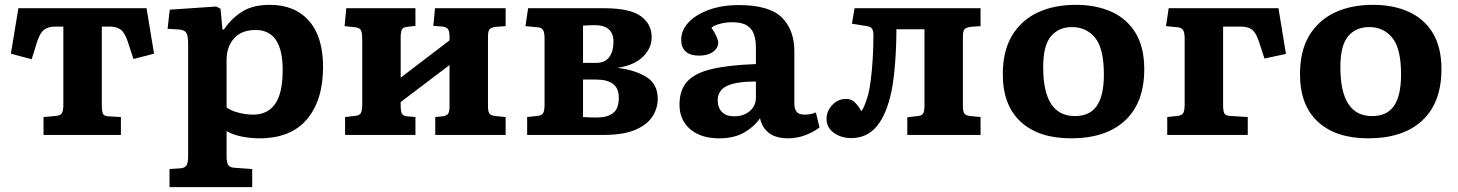

<svg xmlns="http://www.w3.org/2000/svg" viewBox="-20 -558 6030 794"><path d="M160 0V-74L215 -79Q231 -81 236.5 -91Q242 -101 242 -127V-448H207Q180 -448 163 -435.5Q146 -423 134 -387L111 -313L25 -336L56 -524H586L617 -336L532 -314L508 -387Q496 -423 479 -435.5Q462 -448 435 -448H401V-122Q401 -99 405.5 -88.5Q410 -78 426 -77L480 -74V0Z M681 216V141L727 138Q742 137 750 127.5Q758 118 758 89V-375Q758 -409 751 -421.5Q744 -434 720 -436L673 -439L682 -518L874 -531L892 -522L900 -436H906Q937 -482 981.5 -510Q1026 -538 1096 -538Q1199 -538 1257.5 -472Q1316 -406 1316 -281Q1316 -144 1249.5 -65Q1183 14 1053 14Q1015 14 978.5 6.5Q942 -1 917 -16V89Q917 113 923.5 124Q930 135 952 136L1023 141V216ZM1027 -84Q1087 -84 1118 -128.5Q1149 -173 1149 -269Q1149 -434 1037 -434Q979 -434 948 -399.5Q917 -365 917 -309V-114Q933 -101 964.5 -92.5Q996 -84 1027 -84Z M1407 0V-74L1451 -79Q1467 -81 1472.5 -91Q1478 -101 1478 -127V-397Q1478 -423 1472.5 -433Q1467 -443 1451 -445L1405 -450L1412 -524H1698V-451L1663 -447Q1646 -445 1641.5 -435Q1637 -425 1637 -403V-237L1839 -391V-406Q1839 -428 1833 -437Q1827 -446 1810 -448L1772 -451L1779 -524H2071V-450L2030 -447Q2009 -444 2003.5 -435.5Q1998 -427 1998 -406V-119Q1998 -98 2003.5 -89Q2009 -80 2030 -78L2071 -74V0H1780V-74L1810 -77Q1827 -79 1833 -87.5Q1839 -96 1839 -119V-289L1637 -136V-122Q1637 -99 1641.5 -89Q1646 -79 1663 -77L1698 -74V0Z M2160 0V-74L2205 -79Q2221 -81 2226.5 -91Q2232 -101 2232 -127V-397Q2232 -423 2226 -433.5Q2220 -444 2205 -445L2153 -450L2164 -524H2478Q2584 -524 2629.5 -491.5Q2675 -459 2675 -404Q2675 -359 2639 -323.5Q2603 -288 2536 -278V-277Q2608 -268 2654 -239Q2700 -210 2700 -149Q2700 -110 2678 -76Q2656 -42 2607 -21Q2558 0 2475 0ZM2391 -298H2445Q2483 -298 2500 -322.5Q2517 -347 2517 -385Q2517 -454 2439 -454Q2430 -454 2416 -453.5Q2402 -453 2391 -452ZM2447 -72Q2492 -72 2515.5 -90.5Q2539 -109 2539 -153Q2539 -194 2514.5 -211.5Q2490 -229 2446 -229H2391V-74Q2404 -73 2420 -72.5Q2436 -72 2447 -72Z M2954 14Q2878 14 2834 -24Q2790 -62 2790 -125Q2790 -186 2822 -221Q2854 -256 2923.5 -272.5Q2993 -289 3106 -293V-361Q3106 -391 3098.5 -414.5Q3091 -438 3070 -452Q3049 -466 3008 -466Q2982 -466 2959 -460Q2936 -454 2922 -444Q2937 -421 2943.5 -406Q2950 -391 2950 -382Q2950 -359 2928.5 -343.5Q2907 -328 2871 -328Q2834 -328 2815.5 -345Q2797 -362 2797 -393Q2797 -433 2827.5 -465.5Q2858 -498 2912 -517.5Q2966 -537 3035 -537Q3161 -537 3213 -486Q3265 -435 3265 -345V-129Q3265 -108 3274 -96Q3283 -84 3307 -84Q3320 -84 3331 -86Q3342 -88 3354 -93L3369 -31Q3348 -14 3313 0Q3278 14 3239 14Q3188 14 3159.5 -8.5Q3131 -31 3123 -69Q3099 -34 3057.5 -10Q3016 14 2954 14ZM3016 -77Q3055 -77 3080.5 -98.5Q3106 -120 3106 -155V-221Q3024 -221 2986 -202.5Q2948 -184 2948 -143Q2948 -113 2965.5 -95Q2983 -77 3016 -77Z M3500 13Q3458 13 3428 -9Q3398 -31 3398 -67Q3398 -98 3421.5 -123.5Q3445 -149 3479 -149Q3502 -149 3517 -133Q3532 -117 3542 -98Q3554 -112 3570 -165Q3576 -188 3581 -227Q3586 -266 3589 -314Q3592 -362 3592 -412Q3592 -431 3586 -439.5Q3580 -448 3565 -450L3503 -460L3514 -524H4035V-450L3994 -447Q3973 -444 3967.5 -435.5Q3962 -427 3962 -406V-119Q3962 -98 3967.5 -89Q3973 -80 3994 -78L4035 -74V0H3732V-73L3774 -78Q3791 -79 3797 -88Q3803 -97 3803 -120V-437H3687Q3687 -366 3681.5 -296.5Q3676 -227 3667 -182Q3647 -86 3606.5 -36.5Q3566 13 3500 13Z M4409 14Q4275 14 4201 -54.5Q4127 -123 4127 -251Q4127 -347 4165 -410.5Q4203 -474 4270.5 -506Q4338 -538 4429 -538Q4513 -538 4577 -509Q4641 -480 4676.5 -421Q4712 -362 4712 -272Q4712 -134 4633 -60Q4554 14 4409 14ZM4425 -78Q4487 -78 4516 -120.5Q4545 -163 4545 -250Q4545 -357 4509 -401.5Q4473 -446 4413 -446Q4358 -446 4326 -408Q4294 -370 4294 -280Q4294 -78 4425 -78Z M4807 0V-74L4852 -79Q4868 -81 4873.5 -91Q4879 -101 4879 -127V-397Q4879 -423 4873 -433Q4867 -443 4852 -445L4802 -450L4813 -524H5267L5298 -335L5209 -316L5186 -387Q5174 -423 5157.5 -435.5Q5141 -448 5111 -448H5038V-123Q5038 -101 5042.5 -90.5Q5047 -80 5063 -79L5140 -74V0Z M5638 14Q5504 14 5430 -54.5Q5356 -123 5356 -251Q5356 -347 5394 -410.5Q5432 -474 5499.5 -506Q5567 -538 5658 -538Q5742 -538 5806 -509Q5870 -480 5905.5 -421Q5941 -362 5941 -272Q5941 -134 5862 -60Q5783 14 5638 14ZM5654 -78Q5716 -78 5745 -120.5Q5774 -163 5774 -250Q5774 -357 5738 -401.5Q5702 -446 5642 -446Q5587 -446 5555 -408Q5523 -370 5523 -280Q5523 -78 5654 -78Z"/></svg>

Font: Literata 7pt
Style: Bold
Weight: 700
Designer: Latin by Veronika Burian and Jose Scaglione. Greek by Irene Vlachou. Cyrillic by Vera Evstafieva.
Foundry: TypeTogether
Version: Version 3.002